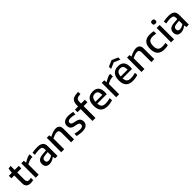

<svg xmlns="http://www.w3.org/2000/svg" viewBox="601 -2945 5087 5087"><g transform="rotate(-45 3144.5 -401.5)"><path d="M289 10Q208 10 166 -30.5Q124 -71 124 -149V-444H17V-540H130L147 -681L235 -692V-540H388V-444H236V-173Q236 -124 257 -101.5Q278 -79 324 -79Q338 -79 355.5 -81.5Q373 -84 392 -90V-3Q369 3 342 6.5Q315 10 289 10Z M484 -540H578L585 -464H589Q640 -495 686.5 -518Q733 -541 775 -549H811V-449H772Q727 -443 681.5 -427Q636 -411 596 -389V0H484Z M1047 -77Q1081 -77 1118 -92Q1155 -107 1189 -130V-255L1094 -246Q1024 -239 996.5 -218.5Q969 -198 969 -152Q969 -77 1047 -77ZM1004 5Q932 5 894 -32.5Q856 -70 856 -141Q856 -220 905 -261Q954 -302 1061 -310L1189 -320V-349Q1189 -382 1183.5 -403.5Q1178 -425 1163.5 -438.5Q1149 -452 1124 -457.5Q1099 -463 1061 -463Q1026 -463 984.5 -458.5Q943 -454 898 -445L890 -527Q994 -546 1082 -546Q1194 -546 1247.5 -502.5Q1301 -459 1301 -368V0H1209L1198 -67H1191Q1145 -32 1098.5 -13.5Q1052 5 1004 5Z M1439 -540H1533L1540 -478H1546Q1624 -516 1677.5 -533Q1731 -550 1776 -550Q1846 -550 1883.5 -513Q1921 -476 1921 -401V0H1810V-364Q1810 -415 1790.5 -437Q1771 -459 1730 -459Q1695 -459 1648.5 -444.5Q1602 -430 1551 -406V0H1439Z M2225 11Q2187 11 2140 5.5Q2093 0 2033 -13V-98Q2085 -86 2131.5 -78.5Q2178 -71 2220 -71Q2332 -71 2332 -147Q2332 -187 2303.5 -204.5Q2275 -222 2226 -230Q2194 -235 2161 -242Q2128 -249 2100.5 -265.5Q2073 -282 2055.5 -312Q2038 -342 2038 -392Q2038 -467 2094 -509.5Q2150 -552 2248 -552Q2266 -552 2283.5 -551Q2301 -550 2321 -547.5Q2341 -545 2364.5 -541.5Q2388 -538 2419 -532L2415 -444Q2363 -455 2325.5 -461Q2288 -467 2258 -467Q2202 -467 2174 -448.5Q2146 -430 2146 -395Q2146 -374 2155 -360.5Q2164 -347 2180 -338Q2196 -329 2218.5 -324Q2241 -319 2268 -314Q2305 -307 2336.5 -296.5Q2368 -286 2391 -267.5Q2414 -249 2427 -221.5Q2440 -194 2440 -153Q2440 -75 2384.5 -32Q2329 11 2225 11Z M2611 -444H2495V-540H2612V-566Q2612 -637 2625 -683.5Q2638 -730 2669.5 -758Q2701 -786 2753.5 -798.5Q2806 -811 2885 -814L2891 -731Q2841 -728 2808.5 -720.5Q2776 -713 2757 -697Q2738 -681 2730.5 -654Q2723 -627 2723 -584V-540H2866V-444H2723V0H2611Z M3165 -467Q3099 -467 3065.5 -427.5Q3032 -388 3026 -304H3284Q3282 -392 3254.5 -429.5Q3227 -467 3165 -467ZM3174 9Q3044 9 2979.5 -59.5Q2915 -128 2915 -264Q2915 -403 2979.5 -476Q3044 -549 3169 -549Q3385 -549 3385 -308Q3385 -261 3378 -234H3026Q3032 -150 3069 -114.5Q3106 -79 3186 -79Q3226 -79 3272.5 -86Q3319 -93 3361 -106L3366 -23Q3324 -8 3273 0.5Q3222 9 3174 9Z M3499 -540H3593L3600 -464H3604Q3655 -495 3701.5 -518Q3748 -541 3790 -549H3826V-449H3787Q3742 -443 3696.5 -427Q3651 -411 3611 -389V0H3499Z M4112 -467Q4046 -467 4012.5 -427.5Q3979 -388 3973 -304H4231Q4229 -392 4201.5 -429.5Q4174 -467 4112 -467ZM4121 9Q3991 9 3926.5 -59.5Q3862 -128 3862 -264Q3862 -403 3926.5 -476Q3991 -549 4116 -549Q4332 -549 4332 -308Q4332 -261 4325 -234H3973Q3979 -150 4016 -114.5Q4053 -79 4133 -79Q4173 -79 4219.5 -86Q4266 -93 4308 -106L4313 -23Q4271 -8 4220 0.5Q4169 9 4121 9ZM3934 -708 4108 -783 4284 -708V-625L4109 -700L3934 -625Z M4446 -540H4540L4547 -478H4553Q4631 -516 4684.5 -533Q4738 -550 4783 -550Q4853 -550 4890.5 -513Q4928 -476 4928 -401V0H4817V-364Q4817 -415 4797.5 -437Q4778 -459 4737 -459Q4702 -459 4655.5 -444.5Q4609 -430 4558 -406V0H4446Z M5303 9Q5040 9 5040 -269Q5040 -549 5303 -549Q5337 -549 5374 -545Q5411 -541 5441 -534V-443Q5409 -449 5376.5 -452.5Q5344 -456 5314 -456Q5229 -456 5190.5 -411.5Q5152 -367 5152 -270Q5152 -172 5189.5 -128Q5227 -84 5312 -84Q5349 -84 5378.5 -86.5Q5408 -89 5441 -96V-6Q5415 1 5377.5 5Q5340 9 5303 9Z M5556 -540H5668V0H5556ZM5662.5 -658Q5647 -642 5612 -642Q5577 -642 5562 -657.5Q5547 -673 5547 -706Q5547 -739 5562 -754.5Q5577 -770 5612 -770Q5647 -770 5662.5 -754Q5678 -738 5678 -706Q5678 -674 5662.5 -658Z M5968 -77Q6002 -77 6039 -92Q6076 -107 6110 -130V-255L6015 -246Q5945 -239 5917.5 -218.5Q5890 -198 5890 -152Q5890 -77 5968 -77ZM5925 5Q5853 5 5815 -32.5Q5777 -70 5777 -141Q5777 -220 5826 -261Q5875 -302 5982 -310L6110 -320V-349Q6110 -382 6104.5 -403.5Q6099 -425 6084.5 -438.5Q6070 -452 6045 -457.5Q6020 -463 5982 -463Q5947 -463 5905.5 -458.5Q5864 -454 5819 -445L5811 -527Q5915 -546 6003 -546Q6115 -546 6168.5 -502.5Q6222 -459 6222 -368V0H6130L6119 -67H6112Q6066 -32 6019.5 -13.5Q5973 5 5925 5Z"/></g></svg>

Font: EncodeSans
Style: Medium
Weight: 500
Designer: Pablo Impallari, Andres Torresi
Foundry: Pablo Impallari, Andres Torresi
Version: Version 1.000; ttfautohint (v1.4.1)